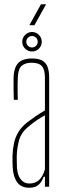

<svg xmlns="http://www.w3.org/2000/svg" viewBox="-20 -881 310 906"><path d="M118 5Q80 5 61.2 -20.8Q42.5 -46.5 40 -90Q39.5 -105 39 -118Q38.5 -131 39 -145Q40 -177 46 -205.2Q52 -233.5 67 -258.2Q82 -283 110 -305Q128 -318.5 149.2 -333Q170.5 -347.5 192 -360V-514Q192 -552.5 177.8 -568.8Q163.5 -585 129 -585Q99 -585 82.2 -570.5Q65.5 -556 64 -514Q63.5 -499.5 63.2 -482.2Q63 -465 63.2 -446.5Q63.5 -428 64 -410H45Q44.5 -437 44 -464.8Q43.5 -492.5 44 -514Q45 -546.5 54.5 -566.5Q64 -586.5 83 -595.8Q102 -605 131 -605Q161 -605 178.8 -595.5Q196.5 -586 204.2 -566Q212 -546 212 -514V0H192V-47H186Q178.5 -24.5 163 -9.8Q147.5 5 118 5ZM118 -15Q146.5 -15 164.5 -31.8Q182.5 -48.5 192 -82V-337Q175.5 -328 156.8 -315.8Q138 -303.5 110 -280Q79.5 -254 70 -219.5Q60.5 -185 59 -145Q59 -137 59.2 -121.5Q59.5 -106 60 -90Q62.5 -54 78 -34.5Q93.5 -15 118 -15ZM131 -638Q112.5 -638 98.8 -651.2Q85 -664.5 85 -684Q85 -703 98.8 -716.5Q112.5 -730 131 -730Q150 -730 163.5 -716.5Q177 -703 177 -684Q177 -664.5 163.5 -651.2Q150 -638 131 -638ZM131 -657Q142.5 -657 150.2 -665Q158 -673 158 -684Q158 -695.5 150.2 -703.2Q142.5 -711 131 -711Q120 -711 112 -703.2Q104 -695.5 104 -684Q104 -673 112 -665Q120 -657 131 -657ZM118.5 -762 173.5 -861H197.5L142.5 -762Z"/></svg>

Font: Big Shoulders Display SC Thin
Style: Regular
Weight: 100
Designer: Patric King
Foundry: XO Type Co
Version: Version 2.002